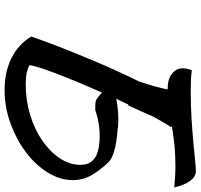

<svg xmlns="http://www.w3.org/2000/svg" viewBox="-38 -740 854 817"><g transform="rotate(90 388.5 -331.0)"><path d="M409 -312Q390 -321 374 -339Q351 -288 330.5 -239Q310 -190 294 -148Q278 -106 268 -75Q258 -44 257 -30Q271 -22 290.5 -18Q310 -14 339 -14Q407 -14 469 -33Q531 -52 578 -84.5Q625 -117 653 -159Q681 -201 681 -247Q681 -313 605 -325Q529 -337 448 -310Q434 -310 426.5 -310Q419 -310 409 -312ZM474 -553Q465 -533 454 -507Q445 -488 428 -450H424Q412 -425 400 -399Q417 -403 441.5 -405.5Q466 -408 490 -408Q503 -408 515.5 -407Q528 -406 540 -404Q641 -396 671 -365Q701 -334 723.5 -296.5Q746 -259 746 -214Q746 -160 713.5 -107.5Q681 -55 627 -14.5Q573 26 504 51Q435 76 363 76Q285 76 226.5 46.5Q168 17 135 -37Q145 -67 161.5 -111.5Q178 -156 198 -205.5Q218 -255 238.5 -304Q259 -353 277 -392Q304 -452 327 -498Q328 -503 330 -508Q339 -535 346.5 -561.5Q354 -588 360 -618H355Q317 -618 293.5 -636Q270 -654 270 -683Q270 -691 272.5 -702Q275 -713 279 -721Q298 -718 316.5 -717Q335 -716 365 -716Q428 -716 483 -719.5Q538 -723 582.5 -727Q627 -731 659 -734.5Q691 -738 708 -738Q731 -738 749 -714Q767 -690 777 -646Q745 -649 725.5 -650Q706 -651 691 -651Q640 -651 598 -647Q555 -642 518 -636Q519 -634 520 -631Q511 -619 498 -596Q487 -577 474 -553Z"/></g></svg>

Font: Sweet Mavka Script
Style: Regular
Weight: 500
Designer: Pablo Impallari/Anastassiya Vishnevskaya
Foundry: Pablo Impallari/ Anastassiya Vishnevskaya
Version: Version 2.0/www.impallari.com/   behance.net/sweetcherry